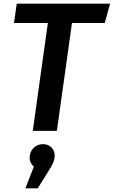

<svg xmlns="http://www.w3.org/2000/svg" viewBox="-20 -711 618 1043"><path d="M578 -691H71L56 -586H240L158 0H289L371 -586H549ZM214 72C174 72 141 102 141 146C141 167 151 183 164 194L118 312H185L240 224C267 182 277 161 277 133C277 101 253 72 214 72Z"/></svg>

Font: Fira Sans Medium
Style: Italic
Weight: 500
Italic angle: -8°
Designer: bBox Type GmbH & Carrois Corporate GbR & Edenspiekermann AG
Foundry: bBox Type GmbH & Carrois Corporate GbR & Edenspiekermann AG
Version: Version 4.301;PS 004.301;hotconv 1.0.88;makeotf.lib2.5.64775